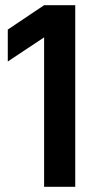

<svg xmlns="http://www.w3.org/2000/svg" viewBox="-20 -720 390 740"><path d="M10 -606 150 -700H270V0H150V-576L10 -483Z"/></svg>

Font: PT Root UI Web Bold
Style: Regular
Weight: 700
Designer: Vitaly Kuzmin
Foundry: ParaType Ltd.
Version: Version 1.000W